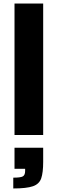

<svg xmlns="http://www.w3.org/2000/svg" viewBox="-20 -763 326 1085"><path d="M62 0V-743H224V0ZM55 302V241Q97 241 109.5 233.5Q122 226 122 203V191H62V72H224V152Q224 212 213 244.5Q202 277 166 289.5Q130 302 55 302Z"/></svg>

Font: Saira
Style: Bold
Weight: 700
Designer: Hector Gatti with collaboration of the Omnibus-Type team
Foundry: Omnibus-Type
Version: Version 1.100; ttfautohint (v1.8.3)